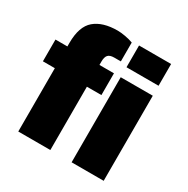

<svg xmlns="http://www.w3.org/2000/svg" viewBox="-166 -885 1011 1032"><g transform="rotate(30 339.5 -368.5)"><path d="M82 -393H8V-528H82V-550Q82 -652 132 -694.5Q182 -737 274 -737Q295 -737 322.5 -732Q350 -727 371 -719V-602H330Q303 -602 292 -589.5Q281 -577 281 -549V-528H371V-393H281V0H82ZM413 -725H612V-590H413ZM413 -528H612V0H413Z"/></g></svg>

Font: Archivo Black
Style: Regular
Weight: 400
Designer: Hector Gatti
Foundry: Omnibus-Type
Version: Version 1.101; ttfautohint (v1.8)